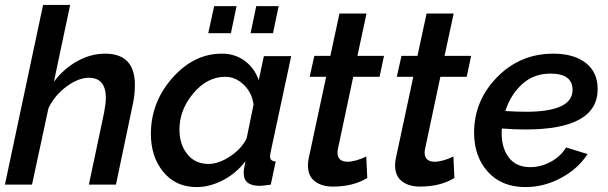

<svg xmlns="http://www.w3.org/2000/svg" viewBox="-20 -750 2471 780"><path d="M155 -730H265L199 -418Q239 -471 294 -501.5Q349 -532 407 -532Q528 -532 528 -405Q528 -362 518 -319L451 0H341L403 -293Q410 -331 410 -352Q410 -434 341 -434Q299 -434 251 -399Q203 -364 177 -311L110 0H0Z M826 -615 850 -725H941L918 -615ZM998 -615 1021 -725H1112L1089 -615ZM593 -206Q593 -334 680 -433Q767 -532 881 -532Q936 -532 975.5 -502Q1015 -472 1031 -424L1052 -522H1163L1079 -130Q1077 -118 1077 -115Q1077 -95 1100 -94L1080 0Q1048 5 1035 5Q970 5 970 -47Q970 -63 977 -95Q940 -46 886 -18Q832 10 779 10Q694 10 643.5 -51.5Q593 -113 593 -206ZM982 -188 1010 -325Q1004 -373 970.5 -405.5Q937 -438 895 -438Q822 -438 765.5 -371Q709 -304 709 -224Q709 -163 741 -123.5Q773 -84 827 -84Q868 -84 914.5 -114.5Q961 -145 982 -188Z M1231 -78Q1231 -95 1235 -111L1305 -438H1238L1257 -523H1322L1359 -695H1469L1432 -523H1540L1522 -438H1415L1353 -146Q1351 -136 1351 -131Q1351 -93 1392 -93Q1423 -93 1468 -114L1472 -27Q1415 8 1332 8Q1287 8 1259 -13.5Q1231 -35 1231 -78Z M1585 -78Q1585 -95 1589 -111L1659 -438H1592L1611 -523H1676L1713 -695H1823L1786 -523H1894L1876 -438H1769L1707 -146Q1705 -136 1705 -131Q1705 -93 1746 -93Q1777 -93 1822 -114L1826 -27Q1769 8 1686 8Q1641 8 1613 -13.5Q1585 -35 1585 -78Z M2115 -224Q2066 -224 2019 -228Q2018 -221 2018 -209Q2018 -148 2047.5 -109.5Q2077 -71 2134 -71Q2177 -71 2217 -92.5Q2257 -114 2280 -151L2367 -124Q2328 -64 2259 -27Q2190 10 2115 10Q2018 10 1962 -52Q1906 -114 1906 -211Q1906 -341 1999.5 -436.5Q2093 -532 2228 -532Q2311 -532 2359.5 -494.5Q2408 -457 2408 -388Q2408 -224 2115 -224ZM2216 -451Q2148 -451 2101 -408Q2054 -365 2033 -299Q2078 -296 2117 -296Q2306 -296 2306 -385Q2306 -451 2216 -451Z"/></svg>

Font: Raleway-v4020 SemiBold
Style: Italic
Weight: 600
Italic angle: -12°
Designer: Matt McInerney, Pablo Impallari, Rodrigo Fuenzalida
Foundry: Matt McInerney, Pablo Impallari, Rodrigo Fuenzalida
Version: Version 4.020;PS 004.020;hotconv 1.0.88;makeotf.lib2.5.64775